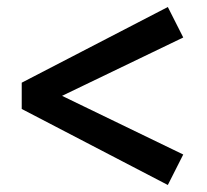

<svg xmlns="http://www.w3.org/2000/svg" viewBox="-20 -597 590 548"><path d="M42 -286V-361L459 -577L503 -490L96 -294V-353L503 -156L459 -69Z"/></svg>

Font: Source Serif 4 18pt
Style: Bold
Weight: 700
Designer: Frank Grießhammer
Foundry: Adobe Systems Incorporated
Version: Version 4.004;hotconv 1.0.116;makeotfexe 2.5.65601